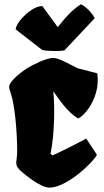

<svg xmlns="http://www.w3.org/2000/svg" viewBox="-20 -855 480 885"><path d="M81.5 -62C94.7 -51.3 165 9.8 208 9.8C284.7 9.8 403.8 -99.6 426.8 -141.6L377.4 -216.3C322.8 -187 245.6 -148.4 222.2 -138.7L212.9 -146.5C231 -231.9 233.4 -363.8 225.6 -434.1C255.9 -393.1 290 -338.4 339.8 -309.1C364.7 -316.4 445.3 -404.3 428.2 -517.1L337.4 -540.5C313 -551.8 254.4 -587.9 225.1 -587.9C194.3 -587.9 134.8 -558.1 109.4 -543C84 -527.8 22 -481.9 22 -454.1C22 -447.8 25.4 -438 29.8 -424.3C48.8 -368.7 59.1 -246.1 59.1 -155.8C59.1 -105 40.5 -97.2 81.5 -62ZM174.8 -624.5C200.2 -619.1 252.9 -618.2 276.9 -622.6L416.5 -771C405.3 -793.9 377 -824.7 352.5 -835.4C305.7 -803.2 287.1 -780.3 246.1 -730L175.3 -826.7C130.9 -830.1 54.2 -755.4 52.2 -719.7Z"/></svg>

Font: Fruktur
Style: Regular
Weight: 400
Designer: Viktoriya Grabowska
Foundry: Viktoriya Grabowska
Version: Version 1.002